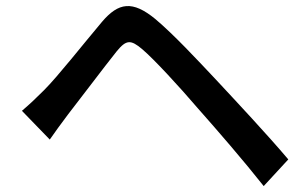

<svg xmlns="http://www.w3.org/2000/svg" viewBox="-20 -665 1040 648"><path d="M54 -291 148 -194C164 -217 187 -249 209 -278C252 -333 330 -437 374 -492C406 -531 421 -532 460 -499C500 -465 584 -374 649 -298C712 -227 802 -123 870 -37L953 -127C881 -212 777 -323 710 -395C646 -463 567 -548 504 -601C427 -664 380 -657 324 -591C259 -514 176 -408 129 -361C101 -333 81 -314 54 -291Z"/></svg>

Font: Source Han Sans KR Medium
Style: Regular
Weight: 500
Designer: Ryoko NISHIZUKA (kana & ideographs); Paul D. Hunt (Latin, Greek & Cyrillic); Wenlong ZHANG (bopomofo); Sandoll Communica
Foundry: Adobe Systems Incorporated
Version: Version 1.001;PS 1.001;hotconv 1.0.78;makeotf.lib2.5.61930